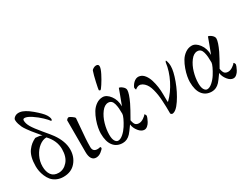

<svg xmlns="http://www.w3.org/2000/svg" viewBox="-69 -1208 2208 1714"><g transform="rotate(-30 1035.5 -351.0)"><path d="M41 -200.2Q41 -250.5 51 -289.1Q61 -327.6 80.1 -353Q99.1 -378.4 118.7 -393.8Q138.2 -409.2 164.1 -421.9Q166 -421.9 176.8 -420.9Q187.5 -419.9 192.1 -419.4Q196.8 -418.9 205.3 -417.5Q213.9 -416 220.2 -413.8Q226.6 -411.6 231.9 -408.2Q223.6 -418.5 198.2 -448.7Q172.9 -479 163.1 -491.2Q153.3 -503.4 135 -529.1Q116.7 -554.7 109.1 -570.8Q101.6 -586.9 94.7 -608.6Q87.9 -630.4 87.9 -649.9Q87.9 -666 108.2 -679.9Q128.4 -693.8 159.2 -689.9Q205.1 -684.1 270.8 -628.9Q336.4 -573.7 356.9 -541Q374 -512.7 374 -493.2Q374 -491.2 371.8 -488Q369.6 -484.9 367.2 -482.7Q364.7 -480.5 363.8 -481.9Q350.1 -502 315.9 -534.4Q281.7 -566.9 238.8 -595.5Q195.8 -624 169.9 -624Q152.8 -624 152.8 -606.9Q152.8 -576.2 173.8 -540Q194.8 -503.9 250 -438Q303.7 -375 321.3 -350.1Q383.8 -261.7 383.8 -178.2Q383.8 -101.6 337.6 -47.9Q291.5 5.9 210.9 5.9Q172.4 5.9 141.6 -8.5Q110.8 -22.9 92.5 -45.2Q74.2 -67.4 62.3 -95.9Q50.3 -124.5 45.7 -150.1Q41 -175.8 41 -200.2ZM92.8 -168.9Q92.8 -113.3 116.9 -80.1Q141.1 -46.9 190.9 -46.9Q243.7 -46.9 282.7 -91.6Q321.8 -136.2 321.8 -216.8Q321.8 -303.7 252.9 -376Q214.8 -376 177.7 -347.2Q140.6 -318.4 116.7 -269.8Q92.8 -221.2 92.8 -168.9Z M489.7 -88.9V-416Q502 -433.1 514.6 -433.1Q521 -433.1 544.4 -417.5Q567.9 -401.9 567.9 -392.1Q565.4 -354.5 560.1 -295.9Q554.7 -237.3 551.8 -194.1Q548.8 -150.9 548.8 -106Q548.8 -57.1 596.7 -57.1Q616.2 -57.1 625 -62Q631.8 -56.6 631.8 -47.9Q627 -35.6 601.8 -16.4Q576.7 2.9 548.8 2.9Q520.5 2.9 505.1 -20.5Q489.7 -43.9 489.7 -88.9Z M868.7 -508.8Q868.7 -518.6 883.1 -583.5Q897.5 -648.4 910.6 -686Q913.6 -693.8 928.7 -702.4Q943.8 -710.9 956.5 -710.9Q982.4 -710.9 982.4 -688Q982.4 -665.5 959 -619.4Q935.5 -573.2 911.9 -537.6Q888.2 -502 883.3 -500H880.4Q877 -500 872.8 -502.7Q868.7 -505.4 868.7 -508.8ZM690.4 -163.1Q690.4 -186.5 696.3 -219.2Q702.1 -252 715.8 -290.5Q729.5 -329.1 748.8 -361.3Q768.1 -393.6 799.1 -415.3Q830.1 -437 866.2 -437Q906.2 -437 940.9 -391.1Q975.6 -345.2 975.6 -278.8Q991.2 -317.9 1011.7 -374.5Q1032.2 -431.2 1034.2 -436Q1048.8 -436 1069.6 -418.5Q1090.3 -400.9 1090.3 -381.8Q1090.3 -346.7 1052.2 -266.1Q1041.5 -244.1 1023.4 -210.7Q1005.4 -177.2 992.2 -155.3L979.5 -132.8Q986.3 -95.2 999.3 -83.5Q1012.2 -71.8 1034.2 -71.8Q1057.1 -71.8 1082.3 -88.9Q1107.4 -106 1112.3 -117.2Q1117.7 -115.2 1121.6 -107.2Q1125.5 -99.1 1125.5 -94.2Q1125.5 -90.3 1119.9 -75.7Q1114.3 -61 1104.7 -43Q1095.2 -24.9 1079.3 -11Q1063.5 2.9 1046.4 2.9Q1015.6 2.9 988.5 -31Q961.4 -64.9 957.5 -103Q917.5 -45.9 902.3 -29.8Q866.2 8.8 820.3 8.8Q759.3 8.8 724.9 -34.9Q690.4 -78.6 690.4 -163.1ZM750.5 -115.2Q750.5 -72.3 763.4 -51Q776.4 -29.8 794.4 -29.8Q818.8 -29.8 847.2 -54.7Q875.5 -79.6 896.2 -112.3Q917 -145 931.2 -175.5Q945.3 -206.1 945.3 -219.2Q945.3 -252.9 943.4 -276.6Q941.4 -300.3 935.3 -323.2Q929.2 -346.2 916.5 -357.7Q903.8 -369.1 884.3 -369.1Q847.2 -369.1 815.4 -326.9Q783.7 -284.7 767.1 -226.8Q750.5 -168.9 750.5 -115.2Z M1154.3 -372.1Q1170.4 -406.2 1196.3 -423.6Q1222.2 -440.9 1251.5 -432.1Q1276.9 -424.8 1296.1 -399.4Q1315.4 -374 1326.4 -338.6Q1337.4 -303.2 1342.8 -265.1Q1348.1 -227.1 1348.1 -188Q1348.1 -168.5 1348.6 -141.8Q1349.1 -115.2 1349.1 -110.8Q1349.1 -109.9 1350.8 -109.6Q1352.5 -109.4 1353.5 -109.9Q1414.6 -169.4 1457 -254.2Q1499.5 -338.9 1510.3 -421.9Q1511.2 -425.8 1513.9 -430.9Q1516.6 -436 1518.6 -436Q1521 -436 1524.4 -427.5Q1527.8 -418.9 1530.5 -403.6Q1533.2 -388.2 1533.2 -372.1Q1533.2 -319.8 1500.5 -230.5Q1467.8 -141.1 1419.2 -68.6Q1370.6 3.9 1332.5 3.9Q1329.1 3.9 1322.8 -0.7Q1316.4 -5.4 1316.4 -9.8Q1316.4 -47.9 1315.7 -76.4Q1314.9 -105 1312.7 -141.6Q1310.5 -178.2 1306.4 -205.3Q1302.2 -232.4 1294.7 -261Q1287.1 -289.6 1276.6 -309.1Q1266.1 -328.6 1250.5 -343.5Q1234.9 -358.4 1215.3 -363.8Q1200.7 -367.7 1185.1 -361.1Q1169.4 -354.5 1161.1 -346.2Q1157.7 -346.2 1155.3 -356.7Q1152.8 -367.2 1154.3 -372.1Z M1608.9 -163.1Q1608.9 -186.5 1614.7 -219.2Q1620.6 -252 1634.3 -290.5Q1647.9 -329.1 1667.2 -361.3Q1686.5 -393.6 1717.5 -415.3Q1748.5 -437 1784.7 -437Q1824.7 -437 1859.4 -391.1Q1894 -345.2 1894 -278.8Q1909.7 -317.9 1930.2 -374.5Q1950.7 -431.2 1952.6 -436Q1967.3 -436 1988 -418.5Q2008.8 -400.9 2008.8 -381.8Q2008.8 -346.7 1970.7 -266.1Q1960 -244.1 1941.9 -210.7Q1923.8 -177.2 1910.6 -155.3L1897.9 -132.8Q1904.8 -95.2 1917.7 -83.5Q1930.7 -71.8 1952.6 -71.8Q1975.6 -71.8 2000.7 -88.9Q2025.9 -106 2030.8 -117.2Q2036.1 -115.2 2040 -107.2Q2043.9 -99.1 2043.9 -94.2Q2043.9 -90.3 2038.3 -75.7Q2032.7 -61 2023.2 -43Q2013.7 -24.9 1997.8 -11Q1981.9 2.9 1964.8 2.9Q1934.1 2.9 1907 -31Q1879.9 -64.9 1876 -103Q1835.9 -45.9 1820.8 -29.8Q1784.7 8.8 1738.8 8.8Q1677.7 8.8 1643.3 -34.9Q1608.9 -78.6 1608.9 -163.1ZM1668.9 -115.2Q1668.9 -72.3 1681.9 -51Q1694.8 -29.8 1712.9 -29.8Q1737.3 -29.8 1765.6 -54.7Q1793.9 -79.6 1814.7 -112.3Q1835.4 -145 1849.6 -175.5Q1863.8 -206.1 1863.8 -219.2Q1863.8 -252.9 1861.8 -276.6Q1859.9 -300.3 1853.8 -323.2Q1847.7 -346.2 1835 -357.7Q1822.3 -369.1 1802.7 -369.1Q1765.6 -369.1 1733.9 -326.9Q1702.1 -284.7 1685.5 -226.8Q1668.9 -168.9 1668.9 -115.2Z"/></g></svg>

Font: Crimson
Style: Roman
Weight: 400
Version: Version 0.8